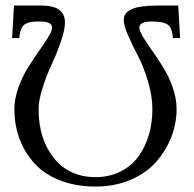

<svg xmlns="http://www.w3.org/2000/svg" viewBox="-20 -665 706 697"><path d="M126 -586.9Q105.5 -586.9 94.2 -585.4Q83 -584 72.5 -578.1Q62 -572.3 56.9 -560.1Q51.8 -547.9 49.8 -526.9H23.9L30.8 -645H127Q174.8 -645 195.3 -629.2Q215.8 -613.3 215.8 -583Q215.8 -556.6 200.9 -513.7Q186 -470.7 168 -432.1Q149.9 -393.6 135 -347.4Q120.1 -301.3 120.1 -269Q120.1 -160.2 175.8 -91.1Q231.4 -22 327.1 -22Q377.4 -22 417.5 -42.2Q457.5 -62.5 482.4 -96.9Q507.3 -131.3 520.3 -175Q533.2 -218.8 533.2 -268.1Q533.2 -317.4 516.8 -371.1Q500.5 -424.8 481.2 -461.4Q461.9 -498 445.6 -534.9Q429.2 -571.8 429.2 -591.8Q429.2 -618.7 458 -631.8Q486.8 -645 557.1 -645H627L633.8 -526.9H607.9Q605 -564 589.1 -575.4Q573.2 -586.9 532.2 -586.9Q485.8 -586.9 485.8 -564.9Q485.8 -552.7 499.8 -530Q513.7 -507.3 533.7 -479.2Q553.7 -451.2 573.5 -418.9Q593.3 -386.7 607.2 -346.7Q621.1 -306.6 621.1 -269Q621.1 -217.8 602.3 -168.7Q583.5 -119.6 548.3 -78.9Q513.2 -38.1 455.6 -12.9Q397.9 12.2 327.1 12.2Q254.4 12.2 197 -10.5Q139.6 -33.2 104.2 -72.8Q68.8 -112.3 50.5 -162.1Q32.2 -211.9 32.2 -269Q32.2 -306.2 46.4 -345.9Q60.5 -385.7 80.6 -418Q100.6 -450.2 120.6 -478.5Q140.6 -506.8 154.8 -529.8Q168.9 -552.7 168.9 -564.9Q168.9 -586.9 126 -586.9Z"/></svg>

Font: Linux Biolinum G
Style: Regular
Weight: 400
Designer: Philipp H. Poll
Foundry: Philipp H. Poll
Version: Version 1.1.0 ; ttfautohint (v1.6)